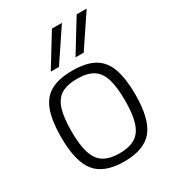

<svg xmlns="http://www.w3.org/2000/svg" viewBox="-191 -897 918 1015"><g transform="rotate(-30 267.5 -390.0)"><path d="M41 -268Q41 -365 62.5 -426Q84 -487 133.5 -515.5Q183 -544 268 -544Q352 -544 401.5 -515.5Q451 -487 472.5 -426Q494 -365 494 -268Q494 -119 441.5 -54.5Q389 10 268 10Q146 10 93.5 -54.5Q41 -119 41 -268ZM104 -268Q104 -183 120.5 -133Q137 -83 173 -61.5Q209 -40 268 -40Q326 -40 362 -61.5Q398 -83 414.5 -133Q431 -183 431 -268Q431 -351 415.5 -400.5Q400 -450 364.5 -472Q329 -494 268 -494Q206 -494 170.5 -472Q135 -450 119.5 -400.5Q104 -351 104 -268ZM318 -596 437 -790H498L368 -596ZM167 -596 286 -790H347L217 -596Z"/></g></svg>

Font: Georama Light
Style: Regular
Weight: 300
Designer: Jean-Baptiste Levee
Foundry: Production Type
Version: Version 1.000